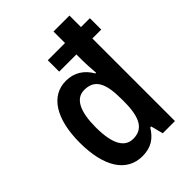

<svg xmlns="http://www.w3.org/2000/svg" viewBox="-222 -864 978 978"><g transform="rotate(-45 266.5 -375.0)"><path d="M218 10C281 10 319 -17 349 -66H356L373 0H461V-595H525V-677H461V-760H346V-677H222V-595H346V-549C346 -531 348 -496 351 -458H346C317 -509 272 -538 213 -538C106 -538 40 -438 40 -265C40 -89 106 10 218 10ZM247 -86C187 -86 153 -141 153 -263C153 -376 184 -439 246 -439C323 -439 348 -384 348 -271V-249C347 -137 317 -86 247 -86Z"/></g></svg>

Font: Noto Sans Gujarati UI Condensed SemiBold
Style: Regular
Weight: 600
Width: 3
Designer: Jelle Bosma - Monotype Design Team, Universal Thirst
Foundry: Monotype Imaging Inc.
Version: Version 2.106